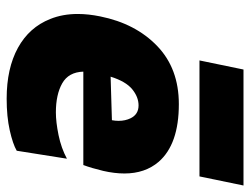

<svg xmlns="http://www.w3.org/2000/svg" viewBox="-109 -645 769 591"><g transform="rotate(90 275.5 -349.5)"><path d="M283.5 14.5Q190.5 14.5 127.2 -20.2Q64 -55 38.5 -119.5Q23 -157.5 23 -204.5Q23 -237 30.5 -273.5Q52.5 -382.5 121.8 -449Q191 -515.5 300.5 -515.5Q424 -515.5 478 -453.5Q514 -411.5 514 -348Q514 -317.5 506 -282.5Q497.5 -247 488 -221.5H200.5Q202 -176 236.5 -156.5Q271 -137 326 -137Q355.5 -137 395.8 -145.2Q436 -153.5 468.5 -171L444 -16.5Q423.5 -4.5 381.2 5Q339 14.5 283.5 14.5ZM304.5 -391.5Q278.5 -391.5 254.5 -371.8Q230.5 -352 216 -305.5L350 -309.5Q352 -320 352 -330Q352 -350.5 344 -367Q332 -391.5 304.5 -391.5ZM166 -579 194 -714.5H551L523 -579Z"/></g></svg>

Font: Heraclito ExtraBold
Style: Italic
Weight: 800
Italic angle: -12°
Designer: Kostas Bartsokas (font) & Cristiano Sobral (main changes)
Foundry: Kostas Bartsokas (font) & Cristiano Sobral (main changes)
Version: Version 1.00;July 8, 2020;FontCreator 13.0.0.2655 64-bit